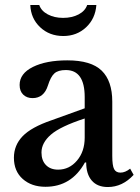

<svg xmlns="http://www.w3.org/2000/svg" viewBox="-20 -744 563 773"><path d="M321 -190V-267Q223 -235 185 -202Q147 -169 147 -130Q147 -98 165 -79.5Q183 -61 214 -61Q259 -61 290 -97.5Q321 -134 321 -190ZM188 -260 321 -308V-353Q321 -462 245 -462Q214 -462 199 -448.5Q184 -435 173 -400Q157 -349 111 -349Q88 -349 73.5 -363Q59 -377 59 -402Q59 -448 112.5 -474.5Q166 -501 251 -501Q347 -501 389.5 -459.5Q432 -418 432 -335V-117Q432 -77 439.5 -63Q447 -49 465 -49Q484 -49 504 -65L518 -40Q473 9 414 9Q372 9 349.5 -17Q327 -43 327 -90H322Q268 8 163 8Q107 8 71.5 -23.5Q36 -55 36 -109Q36 -159 71 -195.5Q106 -232 188 -260ZM331 -724H368Q364 -669 326.5 -634Q289 -599 235 -599Q179 -599 141.5 -634.5Q104 -670 102 -724H138Q146 -700 172.5 -686Q199 -672 234 -672Q270 -672 296.5 -686Q323 -700 331 -724Z"/></svg>

Font: Kolar Light
Style: Regular
Weight: 300
Designer: Ramakrishna Saiteja (Kannada); Shiva Nallaperumal (Latin)
Foundry: Indian Type Foundry
Version: Version 1.001;PS 1.0;hotconv 1.0.88;makeotf.lib2.5.647800